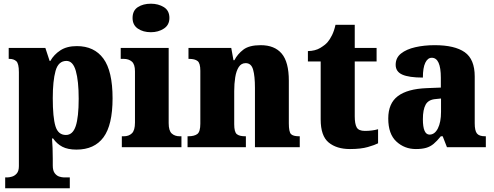

<svg xmlns="http://www.w3.org/2000/svg" viewBox="-20 -795 2667 1037"><path d="M8 222V163H23Q30 163 44.5 159Q59 155 70.5 142Q82 129 82 102V-405Q82 -452 68 -464.5Q54 -477 31 -477H27V-536H225L248 -466H252Q271 -500 306 -523Q341 -546 395 -546Q489 -546 538.5 -478.5Q588 -411 588 -264Q588 -120 539 -53.5Q490 13 393 13Q346 13 316.5 -2.5Q287 -18 267 -47H261Q263 -22 264 5.5Q265 33 265 63V99Q265 127 276 141Q287 155 301 159Q315 163 323 163H357V222ZM336 -66Q373 -66 389 -114Q405 -162 405 -262Q405 -358 389.5 -412Q374 -466 339 -466Q295 -466 280 -412Q265 -358 265 -265Q265 -161 279.5 -113.5Q294 -66 336 -66Z M795 -621Q753 -621 724.5 -640.5Q696 -660 696 -698Q696 -738 724.5 -756.5Q753 -775 795 -775Q835 -775 865 -756.5Q895 -738 895 -698Q895 -660 865 -640.5Q835 -621 795 -621ZM638 0V-59H649Q676 -59 692.5 -75Q709 -91 709 -133V-410Q709 -448 692 -462.5Q675 -477 649 -477H632V-536H891V-130Q891 -89 907.5 -74Q924 -59 950 -59H960V0Z M993 0V-59H997Q1029 -59 1045.5 -71Q1062 -83 1062 -127V-413Q1062 -454 1047 -465.5Q1032 -477 1002 -477H998V-536H1229L1241 -470H1246Q1263 -503 1294.5 -527Q1326 -551 1388 -551Q1463 -551 1501.5 -505.5Q1540 -460 1540 -359V-129Q1540 -83 1551.5 -71Q1563 -59 1595 -59H1599V0H1357V-320Q1357 -384 1347 -419Q1337 -454 1307 -454Q1283 -454 1269.5 -433Q1256 -412 1250.5 -377.5Q1245 -343 1245 -303V-124Q1245 -82 1259 -70.5Q1273 -59 1304 -59H1308V0Z M1870 10Q1798 10 1755 -25.5Q1712 -61 1712 -150V-463H1643V-519Q1683 -520 1709.5 -536Q1736 -552 1749 -567Q1762 -582 1773.5 -605.5Q1785 -629 1792 -661H1896V-536H2014V-463H1896V-167Q1896 -126 1906.5 -107Q1917 -88 1951 -88Q1990 -88 2022 -97V-21Q2005 -12 1967 -1Q1929 10 1870 10Z M2226 10Q2165 10 2121 -30.5Q2077 -71 2077 -155Q2077 -237 2129 -276Q2181 -315 2285 -319L2361 -322V-375Q2361 -483 2312 -483Q2290 -483 2277 -456Q2264 -429 2264 -376Q2189 -376 2153 -392Q2117 -408 2117 -445Q2117 -483 2146 -506Q2175 -529 2223 -540Q2271 -551 2328 -551Q2436 -551 2490 -513Q2544 -475 2544 -382V-129Q2544 -89 2556 -74Q2568 -59 2600 -59H2604V0H2394L2371 -59H2361Q2340 -33 2322 -18Q2304 -3 2281.5 3.5Q2259 10 2226 10ZM2300 -68Q2328 -68 2345 -101.5Q2362 -135 2362 -191V-263L2333 -260Q2294 -257 2279 -230Q2264 -203 2264 -151Q2264 -68 2300 -68Z"/></svg>

Font: Noto Serif Thai SemiCondensed Black
Style: Regular
Weight: 900
Width: 4
Designer: Monotype Design Team
Foundry: Monotype Imaging Inc.
Version: Version 2.002; ttfautohint (v1.8.4.7-5d5b)